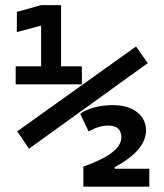

<svg xmlns="http://www.w3.org/2000/svg" viewBox="-20 -713 626 734"><path d="M40 -390.6V-459.5H137.2V-615.2L44.4 -590.3V-667.5L137.2 -693.4H213.4V-459.5H293V-390.6ZM90.8 -144.5 45.9 -210.9 500 -535.2 544.9 -471.7ZM298.8 0.5V-76.2Q443.8 -127 443.8 -187.5Q443.8 -232.9 394 -232.9Q357.9 -232.9 318.8 -210.4L286.6 -277.8Q308.1 -293.9 340.8 -302.5Q373.5 -311 412.1 -311Q469.2 -311 503.7 -284.4Q538.1 -257.8 538.1 -214.4Q538.1 -138.2 418.9 -74.2V-67.9H550.8V0.5Z"/></svg>

Font: Caskaydia Cove
Style: Regular
Weight: 400
Monospace: yes
Designer: Aaron Bell
Foundry: Saja Typeworks
Version: Version 4.300; ttfautohint (v1.8.3)